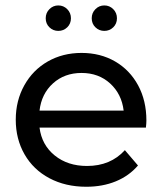

<svg xmlns="http://www.w3.org/2000/svg" viewBox="-20 -689 603 714"><path d="M522.6 -214.4C523.8 -225.4 524.4 -234.3 524.4 -241C524.4 -290.1 514.1 -333.7 493.6 -371.7C473 -409.7 444.5 -439.3 408 -460.5C371.5 -481.6 330 -492.2 283.4 -492.2C236.7 -492.2 194.9 -481.6 157.8 -460.5C120.7 -439.3 91.5 -409.7 70.4 -371.7C49.2 -333.7 38.6 -291 38.6 -243.8C38.6 -196 49.5 -153 71.3 -115C93.1 -77 123.9 -47.4 163.8 -26.2C203.6 -5.1 249.3 5.5 300.8 5.5C341.3 5.5 378 -1.2 410.8 -14.7C443.6 -28.2 471 -47.8 493.1 -73.6L444.4 -130.6C408.8 -91.4 361.9 -71.8 303.6 -71.8C255.8 -71.8 215.7 -84.8 183.5 -110.9C151.3 -136.9 132.5 -171.4 127 -214.4ZM177.1 -379C205.6 -404.8 241 -417.7 283.4 -417.7C325.7 -417.7 361.1 -404.6 389.6 -378.6C418.1 -352.5 434.9 -318.9 439.8 -277.8H127C131.9 -319.5 148.6 -353.3 177.1 -379ZM163.8 -587.4C173 -578.5 184 -574.1 196.9 -574.1C209.8 -574.1 220.8 -578.5 230 -587.4C239.2 -596.3 243.8 -607.5 243.8 -621C243.8 -634.5 239.2 -645.8 230 -655C220.8 -664.2 209.8 -668.8 196.9 -668.8C184 -668.8 173 -664.2 163.8 -655C154.6 -645.8 150 -634.5 150 -621C150 -607.5 154.6 -596.3 163.8 -587.4ZM334.9 -587.4C344.1 -578.5 355.1 -574.1 368 -574.1C380.9 -574.1 391.9 -578.5 401.1 -587.4C410.3 -596.3 414.9 -607.5 414.9 -621C414.9 -634.5 410.3 -645.8 401.1 -655C391.9 -664.2 380.9 -668.8 368 -668.8C355.1 -668.8 344.1 -664.2 334.9 -655C325.7 -645.8 321.1 -634.5 321.1 -621C321.1 -607.5 325.7 -596.3 334.9 -587.4Z"/></svg>

Font: Montserrat Ace
Style: Regular
Weight: 500
Designer: Julieta Ulanovsky
Foundry: Julieta Ulanovsky
Version: Version 1